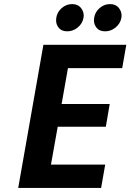

<svg xmlns="http://www.w3.org/2000/svg" viewBox="-20 -918 637 938"><path d="M309 -765Q281 -765 267.5 -781.5Q254 -798 254 -818Q254 -824 255 -831Q259 -859 281.5 -878.5Q304 -898 332 -898Q360 -898 374.5 -880.5Q389 -863 389 -842Q389 -837 388 -831Q383 -803 360 -784Q337 -765 309 -765ZM494 -765Q466 -765 452.5 -781.5Q439 -798 439 -818Q439 -824 440 -831Q444 -859 466.5 -878.5Q489 -898 517 -898Q545 -898 559.5 -880.5Q574 -863 574 -842Q574 -837 573 -831Q568 -803 545 -784Q522 -765 494 -765ZM312 -585 281 -410H516L497 -299H262L229 -114H494L474 0H69L192 -699H597L577 -585Z"/></svg>

Font: Fz Poppins SemBd
Style: Italic
Weight: 600
Italic angle: -10°
Designer: Ninad Kale (Devanagari), Jonny Pinhorn (Latin)
Foundry: Indian Type Foundry
Version: Vit hóa bi Vntype.Com & FontZin.Com